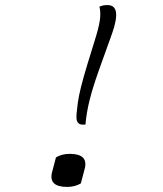

<svg xmlns="http://www.w3.org/2000/svg" viewBox="-20 -730 640 755"><path d="M316 -240H305Q284 -240 281 -262Q279 -275 286 -326Q293 -377 323 -475L351 -566Q368 -619 372.5 -649.5Q377 -680 371 -704Q376 -706 383 -708Q390 -710 403 -710Q460 -710 421 -599L370 -457Q344 -384 332 -335Q320 -286 316 -240ZM298 -9Q275 5 244 5Q172 5 184 -50L200 -111Q223 -125 254 -125Q326 -125 314 -70Z"/></svg>

Font: Recursive Mn Csl St Lt
Style: Italic
Weight: 300
Italic angle: -15°
Monospace: yes
Version: Version 1.079;hotconv 1.0.112;makeotfexe 2.5.65598; ttfautoh